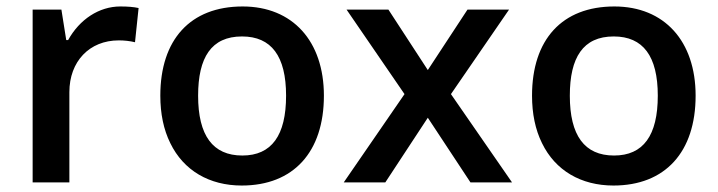

<svg xmlns="http://www.w3.org/2000/svg" viewBox="-20 -570 2244 600"><path d="M356 -549.8C289.6 -549.8 228.5 -509.3 192.9 -444.8H187L171.9 -540H82V0H196.8V-282.2C196.8 -377.9 259.3 -443.8 351.1 -443.8C368.7 -443.8 385.7 -441.9 401.9 -438L413.1 -544.9C397.9 -548.3 378.9 -549.8 356 -549.8Z M992.2 -271C992.2 -441.4 894.5 -549.8 738.3 -549.8C574.7 -549.8 481 -446.3 481 -271C481 -214.8 491.2 -165 512.2 -122.6C553.7 -37.1 634.3 9.8 735.4 9.8C897 9.8 992.2 -94.7 992.2 -271ZM599.1 -271C599.1 -390.1 640.1 -456.1 736.3 -456.1C828.1 -456.1 874 -394.5 874 -271C874 -146.5 828.6 -84 737.3 -84C645 -84 599.1 -146.5 599.1 -271Z M1054.2 0H1184.1L1316.9 -202.1L1450.2 0H1580.1L1389.2 -275.9L1570.8 -540H1440.9L1316.9 -351.1L1193.8 -540H1063L1244.1 -275.9Z M2153.8 -271C2153.8 -441.4 2056.2 -549.8 1899.9 -549.8C1736.3 -549.8 1642.6 -446.3 1642.6 -271C1642.6 -214.8 1652.8 -165 1673.8 -122.6C1715.3 -37.1 1795.9 9.8 1897 9.8C2058.6 9.8 2153.8 -94.7 2153.8 -271ZM1760.7 -271C1760.7 -390.1 1801.8 -456.1 1897.9 -456.1C1989.7 -456.1 2035.6 -394.5 2035.6 -271C2035.6 -146.5 1990.2 -84 1898.9 -84C1806.6 -84 1760.7 -146.5 1760.7 -271Z"/></svg>

Font: Open Sans 600
Style: Regular
Weight: 600
Foundry: Ascender Corporation
Version: Version 1.100;PS 001.100;hotconv 1.0.88;makeotf.lib2.5.64775